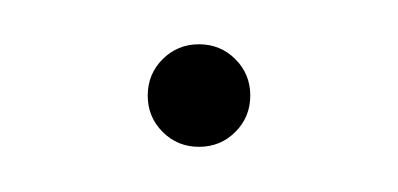

<svg xmlns="http://www.w3.org/2000/svg" viewBox="-20 -65 176 85"><path d="M52 -6.6Q45.4 -13.2 45.4 -22.7Q45.4 -32.2 52 -38.8Q58.6 -45.4 68.1 -45.4Q77.6 -45.4 84.2 -38.8Q90.8 -32.2 90.8 -22.7Q90.8 -13.2 84.2 -6.6Q77.6 0 68.1 0Q58.6 0 52 -6.6Z"/></svg>

Font: OpenGost Type A TT
Style: Regular
Weight: 400
Version: Version 0.3